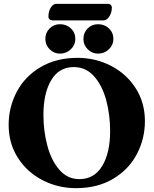

<svg xmlns="http://www.w3.org/2000/svg" viewBox="-20 -965 799 999"><path d="M25 -315Q25 -407 67 -487Q109 -567 190.5 -615.5Q272 -664 384 -664Q477 -664 557.5 -622.5Q638 -581 686 -506Q734 -431 734 -335Q734 -243 692 -163Q650 -83 568.5 -34.5Q487 14 375 14Q282 14 201.5 -27.5Q121 -69 73 -144Q25 -219 25 -315ZM553 -283Q553 -368 532.5 -444Q512 -520 469.5 -568Q427 -616 364 -616Q287 -616 246.5 -548Q206 -480 206 -367Q206 -283 226.5 -206.5Q247 -130 289 -81.5Q331 -33 393 -33Q470 -33 511.5 -101Q553 -169 553 -283ZM216 -762Q216 -795 238 -817Q260 -839 292 -839Q326 -839 349 -817Q372 -795 372 -762Q372 -731 348.5 -708.5Q325 -686 292 -686Q261 -686 238.5 -708.5Q216 -731 216 -762ZM414 -762Q414 -795 436 -817Q458 -839 490 -839Q524 -839 547 -817Q570 -795 570 -762Q570 -731 546.5 -708.5Q523 -686 490 -686Q459 -686 436.5 -708.5Q414 -731 414 -762ZM232 -878Q232 -907 244.5 -926Q257 -945 272 -945H542Q551 -945 556.5 -939.5Q562 -934 562 -926Q562 -900 549 -879.5Q536 -859 519 -859H253Q244 -859 238 -864.5Q232 -870 232 -878Z"/></svg>

Font: EB Garamond ExtraBold
Style: Regular
Weight: 800
Designer: Georg Duffner and Octavio Pardo
Foundry: Georg Duffner
Version: Version 1.000